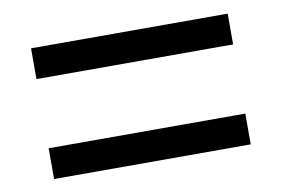

<svg xmlns="http://www.w3.org/2000/svg" viewBox="-46 -578 679 462"><g transform="rotate(-10 293.0 -346.5)"><path d="M52.7 -186.5H533.2V-261.7H52.7ZM52.7 -430.7H533.2V-505.9H52.7Z"/></g></svg>

Font: Cascadia Mono PL SemiLight
Style: Regular
Weight: 350
Monospace: yes
Designer: Aaron Bell
Foundry: Saja Typeworks
Version: Version 2404.023